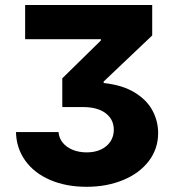

<svg xmlns="http://www.w3.org/2000/svg" viewBox="-20 -550 686 757"><path d="M322.3 50.8Q353.5 50.8 377.7 39.6Q401.9 28.3 415.3 8.1Q428.7 -12.2 428.7 -38.1Q428.7 -79.1 396.7 -103.5Q364.7 -127.9 307.6 -127.9H225.6V-241.2L377.9 -390.6V-395.5H79.1V-530.3H580.1V-410.2L388.7 -228.5V-222.7Q462.9 -214.8 511 -185.3Q559.1 -155.8 581.3 -114Q603.5 -72.3 603.5 -25.4Q603.5 36.6 566.7 85Q529.8 133.3 465.3 159.9Q400.9 186.5 321.3 186.5Q240.2 186.5 177.5 159.4Q114.7 132.3 79.6 83.3Q44.4 34.2 43 -29.3H210.9Q212.4 -5.9 227.3 12.5Q242.2 30.8 266.8 40.8Q291.5 50.8 322.3 50.8Z"/></svg>

Font: Pretendard Std ExtraBold
Style: Regular
Weight: 800
Designer: Base glyphs from Inter by Rasmus Andersson; Hangeul glyphs from Noto Sans CJK(Source Han Sans) by Jang Soo-young and Kan
Foundry: Kil Hyung-jin
Version: Version 1.309